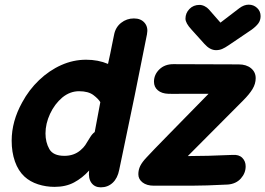

<svg xmlns="http://www.w3.org/2000/svg" viewBox="-20 -796 1137 823"><path d="M412 7Q442 7 463 -12.5Q484 -32 491 -68L505 -135Q558 -385 610 -649Q616 -679 600 -698Q584 -717 554 -717Q523 -717 499 -698Q475 -679 469 -647Q466 -634 460 -603Q454 -571 443 -522Q401 -540 349 -540Q294 -540 242.5 -517Q191 -494 147.5 -452.5Q104 -411 75 -357Q30 -276 30 -193Q30 -144 44 -104Q58 -64 85 -39Q109 -17 143 -6Q177 5 214 5Q262 5 297.5 -14Q333 -33 362 -65Q358 -31 372 -12Q386 7 412 7ZM256 -128Q208 -128 191.5 -157Q175 -186 175 -224Q175 -266 194.5 -308Q214 -350 247 -378Q280 -405 319 -405Q359 -405 381 -388Q402 -372 410 -358L386 -230Q375 -222 366 -207Q353 -185 345.5 -174Q338 -163 325 -152Q297 -128 256 -128ZM640 0H799Q859 0 957 -5Q992 -8 1012.5 -31Q1033 -54 1033 -83Q1033 -105 1018.5 -119.5Q1004 -134 977 -132Q865 -127 785 -127L1022 -365Q1049 -392 1062.5 -414.5Q1076 -437 1076 -461Q1076 -487 1056 -503.5Q1036 -520 1003 -520L723 -521Q686 -521 663 -498.5Q640 -476 640 -446Q640 -423 656.5 -409Q673 -395 701 -394Q729 -393 759 -394Q788 -394 818 -394H874L774 -292Q736 -253 702 -218.5Q668 -184 643.5 -158.5Q619 -133 608 -121Q589 -101 581 -84.5Q573 -68 573 -49Q573 -28 591 -14Q609 0 640 0ZM906 -581Q920 -581 932 -586Q944 -591 960 -602L1059 -669Q1078 -683 1087.5 -696Q1097 -709 1097 -727Q1097 -748 1082 -762Q1067 -776 1046 -776Q1026 -776 1006 -761L925 -699L875 -756Q868 -764 857 -769.5Q846 -775 835 -775Q809 -775 792 -757.5Q775 -740 775 -716Q775 -697 801 -669L856 -608Q880 -581 906 -581Z"/></svg>

Font: Balsamiq Sans
Style: Bold Italic
Weight: 700
Italic angle: -12°
Designer: Michael Angeles
Foundry: Balsamiq SRL
Version: Version 1.020; ttfautohint (v1.8.4.7-5d5b);gftools[0.9.26]